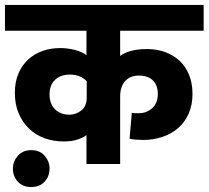

<svg xmlns="http://www.w3.org/2000/svg" viewBox="-30 -662 842 775"><path d="M22 18Q22 -10 42 -33Q62 -56 96 -56Q131 -56 150.5 -33Q170 -10 170 18Q170 50 150 71.5Q130 93 96 93Q62 93 42 71.5Q22 50 22 18ZM320 -334Q312 -344 294 -352.5Q276 -361 253 -361Q215 -361 192.5 -340Q170 -319 170 -281Q170 -242 192.5 -220.5Q215 -199 250 -199Q276 -199 298 -216Q320 -233 320 -268ZM455 0H319V-117Q311 -109 286.5 -100Q262 -91 227 -91Q186 -91 150 -104Q114 -117 87.5 -142.5Q61 -168 45.5 -204Q30 -240 30 -287Q30 -332 44.5 -365.5Q59 -399 84 -422Q109 -445 142 -456.5Q175 -468 213 -468Q242 -468 272 -460.5Q302 -453 319 -439V-538H-10V-642H792V-538H455V-436Q471 -449 498.5 -456.5Q526 -464 564 -464Q604 -464 637.5 -451.5Q671 -439 695.5 -416Q720 -393 733.5 -359Q747 -325 747 -283Q747 -237 731 -202Q715 -167 688 -144Q661 -121 624.5 -109Q588 -97 546 -97Q535 -97 518 -98.5Q501 -100 493 -102L502 -207Q510 -205 515.5 -205Q521 -205 531 -205Q561 -205 584 -225Q607 -245 607 -283Q607 -318 587 -337.5Q567 -357 530 -357Q496 -357 475.5 -335Q455 -313 455 -271Z"/></svg>

Font: Mukta ExtraBold
Style: Regular
Weight: 800
Designer: Girish Dalvi and Yashodeep Gholap
Foundry: Ek Type
Version: Version 2.538;PS 1.002;hotconv 16.6.51;makeotf.lib2.5.65220;